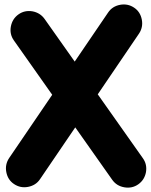

<svg xmlns="http://www.w3.org/2000/svg" viewBox="-20 -757 678 862"><path d="M43 69.3C62 82 83 86.4 106 82C128.9 77.6 147 66.4 159.7 47.4L317.9 -185.1L483.9 50.3C497.1 68.8 515.1 80.1 538.6 84C561.5 87.9 582.5 83.5 601.1 70.3C619.6 57.1 630.9 39.1 635.3 16.1C639.2 -7.3 634.8 -27.8 621.6 -46.4L418.9 -333.5L604 -606C616.7 -625 621.1 -646 616.7 -668.9C612.3 -691.9 601.1 -710 582 -722.7C563 -735.4 542 -739.7 519 -735.4C496.1 -731 478 -719.7 465.3 -700.7L315.4 -480.5L180.2 -671.9C167 -690.4 148.9 -701.7 126 -706.1C102.5 -710 81.5 -705.6 63 -692.4C44.4 -679.2 33.2 -661.1 28.8 -638.2C24.4 -614.7 29.3 -593.8 42.5 -575.2L214.4 -331.5L21 -47.4C8.3 -28.3 3.9 -7.3 8.3 15.6C12.7 38.6 23.9 56.6 43 69.3Z"/></svg>

Font: Mikhak Black
Style: Regular
Weight: 900
Designer: Amin Abedi
Version: Version 3.2